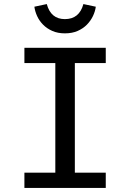

<svg xmlns="http://www.w3.org/2000/svg" viewBox="-20 -924 640 944"><path d="M500 -614H348V-75H500V0H100V-75H252V-614H100V-689H500ZM299 -760Q264 -760 237 -772Q210 -784 191.5 -803Q173 -822 162.5 -845Q152 -868 149 -891L210 -904Q230 -830 299 -830Q370 -830 390 -904L451 -891Q448 -868 437 -845Q426 -822 407.5 -803Q389 -784 362 -772Q335 -760 299 -760Z"/></svg>

Font: Wlorlttqgufhjawjgtejqphaquk
Style: Regular
Weight: 400
Monospace: yes
Designer: Carrois Corporate & Edenspiekermann
Foundry: Carrois Corporate GbR & Edenspiekermann AG
Version: Version 2.001